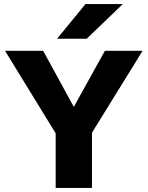

<svg xmlns="http://www.w3.org/2000/svg" viewBox="-20 -932 732 952"><path d="M589 -912 410 -740H263L404 -912ZM687 -680 436 -274V0H256V-271L5 -680H194L346 -402L500 -680Z"/></svg>

Font: Martel Sans Heavy
Style: Regular
Weight: 900
Designer: Dan Reynolds and Mathieu Réguer
Foundry: Dan Reynolds and Mathieu Réguer
Version: Version 1.001;PS 001.001;hotconv 1.0.70;makeotf.lib2.5.58329